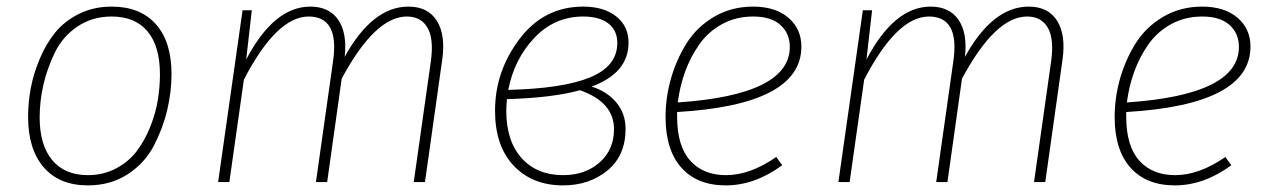

<svg xmlns="http://www.w3.org/2000/svg" viewBox="-20 -551 3839 581"><path d="M246 10Q160 10 112.5 -44.5Q65 -99 65 -198Q65 -240 73 -283.5Q81 -327 100 -372.5Q119 -418 147 -452.5Q175 -487 219 -509Q263 -531 318 -531Q404 -531 451.5 -478Q499 -425 499 -327Q499 -273 486 -218Q473 -163 445.5 -110Q418 -57 366 -23.5Q314 10 246 10ZM246 -21Q293 -21 331.5 -41.5Q370 -62 394 -94Q418 -126 434.5 -167Q451 -208 457.5 -248Q464 -288 464 -326Q464 -411 426.5 -456Q389 -501 318 -501Q259 -501 214 -470.5Q169 -440 145.5 -391Q122 -342 111 -293Q100 -244 100 -196Q100 -112 138 -66.5Q176 -21 246 -21Z M1216 -531Q1275 -531 1302 -488Q1329 -445 1318 -369L1266 0H1232L1284 -367Q1293 -434 1273.5 -467.5Q1254 -501 1211 -501Q1115 -501 1014 -313L970 0H936L988 -367Q1007 -501 914 -501Q817 -501 718 -310L674 0H640L714 -520H742L725 -371Q809 -531 919 -531Q976 -531 1003.5 -491Q1031 -451 1023 -379Q1107 -531 1216 -531Z M1745 -531Q1807 -531 1844.5 -501.5Q1882 -472 1882 -422Q1882 -330 1770 -289Q1816 -275 1844.5 -241.5Q1873 -208 1873 -161Q1873 -80 1818 -35Q1763 10 1684 10Q1591 10 1534.5 -49.5Q1478 -109 1478 -216Q1478 -335 1552 -433Q1626 -531 1745 -531ZM1745 -501Q1658 -501 1597 -436.5Q1536 -372 1518 -279Q1684 -283 1766 -317Q1848 -351 1848 -421Q1848 -459 1821 -480Q1794 -501 1745 -501ZM1735 -278Q1652 -255 1514 -251Q1512 -227 1512 -216Q1512 -124 1558.5 -72.5Q1605 -21 1684 -21Q1751 -21 1794.5 -59.5Q1838 -98 1838 -160Q1838 -242 1735 -278Z M2405 -410Q2405 -234 2029 -212V-198Q2029 -109 2068.5 -65Q2108 -21 2177 -21Q2250 -21 2329 -76L2347 -51Q2264 10 2176 10Q2090 10 2042 -43.5Q1994 -97 1994 -197Q1994 -255 2010 -312Q2026 -369 2057 -419Q2088 -469 2140.5 -500Q2193 -531 2259 -531Q2326 -531 2365.5 -497.5Q2405 -464 2405 -410ZM2259 -501Q2207 -501 2165 -478Q2123 -455 2096 -416.5Q2069 -378 2053 -333.5Q2037 -289 2031 -241Q2370 -264 2370 -409Q2370 -450 2341.5 -475.5Q2313 -501 2259 -501Z M3093 -531Q3152 -531 3179 -488Q3206 -445 3195 -369L3143 0H3109L3161 -367Q3170 -434 3150.5 -467.5Q3131 -501 3088 -501Q2992 -501 2891 -313L2847 0H2813L2865 -367Q2884 -501 2791 -501Q2694 -501 2595 -310L2551 0H2517L2591 -520H2619L2602 -371Q2686 -531 2796 -531Q2853 -531 2880.5 -491Q2908 -451 2900 -379Q2984 -531 3093 -531Z M3764 -410Q3764 -234 3388 -212V-198Q3388 -109 3427.5 -65Q3467 -21 3536 -21Q3609 -21 3688 -76L3706 -51Q3623 10 3535 10Q3449 10 3401 -43.5Q3353 -97 3353 -197Q3353 -255 3369 -312Q3385 -369 3416 -419Q3447 -469 3499.5 -500Q3552 -531 3618 -531Q3685 -531 3724.5 -497.5Q3764 -464 3764 -410ZM3618 -501Q3566 -501 3524 -478Q3482 -455 3455 -416.5Q3428 -378 3412 -333.5Q3396 -289 3390 -241Q3729 -264 3729 -409Q3729 -450 3700.5 -475.5Q3672 -501 3618 -501Z"/></svg>

Font: Fira Sans UltraLight
Style: Italic
Weight: 200
Italic angle: -8°
Designer: Carrois Corporate & Edenspiekermann AG
Foundry: Carrois Corporate GbR & Edenspiekermann AG
Version: Version 4.203;PS 004.203;hotconv 1.0.88;makeotf.lib2.5.64775